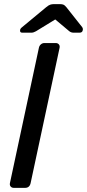

<svg xmlns="http://www.w3.org/2000/svg" viewBox="-20 -908 421 928"><path d="M47 0Q37 0 31.5 -6.5Q26 -13 28 -23L168 -677Q170 -687 177.5 -693.5Q185 -700 195 -700H249Q259 -700 264.5 -693.5Q270 -687 268 -677L128 -23Q123 0 101 0ZM88 -750Q76 -750 77 -761Q77 -769 86 -776L203 -873Q215 -883 223 -885.5Q231 -888 239 -888H271Q280 -888 286.5 -885.5Q293 -883 301 -873L377 -777Q382 -770 380 -762Q378 -750 364 -750H336Q324 -750 315 -757L247 -814L154 -757Q148 -754 143 -752Q138 -750 131 -750Z"/></svg>

Font: Lubike
Style: Italic
Weight: 400
Italic angle: -12°
Foundry: Honoka55
Version: Version 1.000;July 22, 2022;FontCreator 14.0.0.2862 64-bit